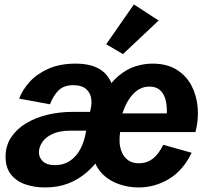

<svg xmlns="http://www.w3.org/2000/svg" viewBox="-20 -824 934 857"><path d="M181.2 12.7Q132.8 12.7 92.8 -1.2Q52.7 -15.1 28.8 -45.4Q4.9 -75.7 4.9 -124.5Q4.9 -173.8 29.8 -211.2Q54.7 -248.5 96.9 -273.9Q139.2 -299.3 192.9 -312Q246.6 -324.7 304.7 -324.7H381.8L385.3 -340.3Q391.1 -366.7 386 -390.1Q380.9 -413.6 361.8 -428.7Q342.8 -443.8 307.1 -443.8Q265.6 -443.8 241.9 -421.1Q218.3 -398.4 203.1 -358.4L65.4 -383.8Q80.1 -422.9 112.3 -458.5Q144.5 -494.1 195.8 -517.1Q247.1 -540 317.9 -540Q393.1 -540 435.5 -508.3Q478 -476.6 492.7 -404.8H442.4Q474.1 -456.1 509.8 -485.8Q545.4 -515.6 584 -527.8Q622.6 -540 660.6 -540Q725.1 -540 768.6 -512.9Q812 -485.8 835.2 -440.9Q858.4 -396 862.5 -342.3Q866.7 -288.6 852.5 -234.4H448.2L526.9 -267.6Q520 -256.3 516.4 -235.6Q512.7 -214.8 513.7 -190.9Q514.6 -167 523.7 -145Q532.7 -123 551.5 -109.1Q570.3 -95.2 601.1 -95.2Q634.8 -95.2 660.9 -114.7Q687 -134.3 709 -177.7L835.4 -142.1Q797.9 -64 734.9 -25.6Q671.9 12.7 598.1 12.7Q546.4 12.7 501.5 -5.6Q456.5 -23.9 428 -57.9Q399.4 -91.8 396 -137.2L436 -132.8Q405.8 -88.9 368.7 -56.2Q331.5 -23.4 285.4 -5.4Q239.3 12.7 181.2 12.7ZM225.6 -86.9Q276.4 -86.9 311.3 -121.6Q346.2 -156.2 360.4 -219.2L378.4 -305.7L431.2 -240.7H294.9Q244.6 -240.7 213.6 -225.8Q182.6 -210.9 168.2 -188.7Q153.8 -166.5 153.8 -144.5Q153.8 -119.6 171.9 -103.3Q189.9 -86.9 225.6 -86.9ZM526.4 -317.9H724.6Q726.1 -354 718.3 -381.1Q710.4 -408.2 692.9 -422.9Q675.3 -437.5 647 -437.5Q605.5 -437.5 574.7 -404.8Q543.9 -372.1 526.4 -317.9ZM528.8 -582.5 454.1 -626.5 577.6 -804.2 688 -732.4Z"/></svg>

Font: Schibsted Grotesk
Style: Bold Italic
Weight: 700
Italic angle: -12°
Designer: Bakken & Baeck AS, Henrik Kongsvoll
Foundry: Schibsted ASA
Version: Version 1.100;gftools[0.9.25]